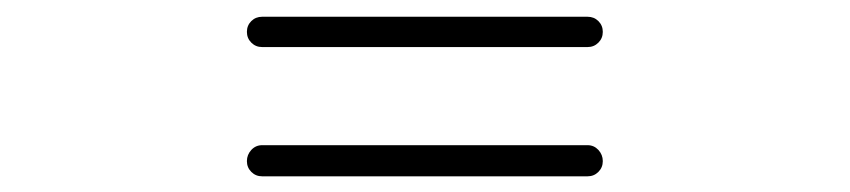

<svg xmlns="http://www.w3.org/2000/svg" viewBox="-20 -498 1040 235"><path d="M300.8 -440.4Q293 -440.4 287.6 -445.8Q282.2 -451.2 282.2 -459Q282.2 -466.8 287.6 -472.2Q293 -477.5 300.8 -477.5H699.2Q707 -477.5 712.4 -472.2Q717.8 -466.8 717.8 -459Q717.8 -451.2 712.4 -445.8Q707 -440.4 699.2 -440.4ZM300.8 -282.2Q293 -282.2 287.6 -287.6Q282.2 -293 282.2 -300.8Q282.2 -308.6 287.6 -314.5Q293 -320.3 300.8 -320.3H699.2Q707 -320.3 712.4 -314.5Q717.8 -308.6 717.8 -300.8Q717.8 -293 712.4 -287.6Q707 -282.2 699.2 -282.2Z"/></svg>

Font: Gen Jyuu GothicX Medium
Style: Regular
Weight: 500
Designer: Ryoko NISHIZUKA (kana &amp; ideographs); Paul D. Hunt (Latin, Greek &amp; Cyrillic); Wenlong ZHANG (bopomofo); Sandoll C
Version: Version 1.058.20140828